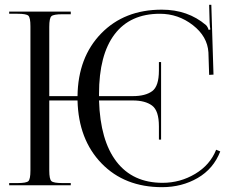

<svg xmlns="http://www.w3.org/2000/svg" viewBox="-20 -767 958 795"><path d="M301 -351H184V-61Q184 -25 193 -17Q202 -9 238 -9H273V0H18V-9H53Q89 -9 97.5 -17Q106 -25 106 -61V-658Q106 -694 97.5 -702Q89 -710 53 -710H18V-719H273V-708H238Q202 -708 193 -700Q184 -692 184 -656V-369H301Q303 -530 399 -628.5Q495 -727 650 -727Q758 -727 833 -663Q840 -656 844 -643L851 -645Q849 -655 848 -674L846 -747H855L864 -458L846 -457L843 -550Q839 -616 778.5 -663Q718 -710 642 -710Q519 -710 454.5 -625Q390 -540 390 -378Q390 -373 390 -369H530Q582 -369 610 -389.5Q638 -410 638 -475V-510H647V-189H638V-244Q638 -309 609.5 -330Q581 -351 530 -351H390Q395 -185 462.5 -97.5Q530 -10 653 -10Q726 -10 788 -47Q850 -84 875 -147L892 -140Q864 -68 798.5 -30Q733 8 651 8Q496 8 400.5 -90.5Q305 -189 301 -351Z"/></svg>

Font: FoglihtenNo06
Style: Regular
Weight: 500
Designer: gluk (gluksza@wp.pl)
Foundry: gluk (gluksza@wp.pl)
Version: Version 0.76